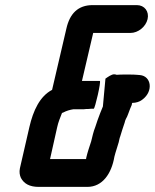

<svg xmlns="http://www.w3.org/2000/svg" viewBox="-20 -695 607 752"><path d="M318 -78 317 -72H176L204 -197C208 -216 216 -235 223 -253C224 -253 226 -253 227 -254C240 -261 254 -265 267 -267H301C306 -267 312 -267 317 -268C322 -268 329 -268 336 -269H347C352 -269 377 -378 371 -378H301L345 -566H491C521 -566 551 -590 558 -620C565 -650 546 -675 516 -675H343C285 -675 253 -641 240 -583L184 -343C136 -318 110 -262 95 -197L58 -36C55 -21 57 -9 62 2C74 24 95 37 132 37H322C382 37 417 -16 428 -81C432 -98 441 -123 445 -138C447 -146 448 -154 451 -161L459 -187L468 -214C470 -221 471 -226 473 -229C480 -240 484 -256 490 -270L496 -284C497 -287 496 -289 498 -292C512 -292 527 -296 539 -306C581 -338 573 -397 528 -401L516 -402C507 -403 497 -403 487 -403H464C457 -403 448 -403 437 -402C434 -403 431 -404 427 -404C417 -404 403 -394 393 -387L383 -278C375 -259 370 -246 362 -224L353 -197C346 -180 342 -161 337 -141C331 -123 322 -96 318 -78Z"/></svg>

Font: Electronic
Style: ExHvIt
Weight: 900
Version: Version 1.011